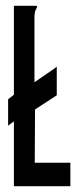

<svg xmlns="http://www.w3.org/2000/svg" viewBox="-20 -643 290 663"><path d="M28 0V-224L8 -209V-300L28 -316V-623H104Q108 -623 108 -621Q108 -617 104 -610Q100 -603 99 -589V-359L163 -403Q171 -408 176 -413V-314L101 -265L100 -81H223V0Z"/></svg>

Font: Inconsolata UltraCondensed Bold
Style: Regular
Weight: 700
Width: 1
Monospace: yes
Designer: Raph Levien, Cyreal, Brenton Simpson
Foundry: Raph Levien, Cyreal, Google
Version: Version 3.001; ttfautohint (v1.8.2.53-6de2)